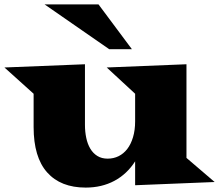

<svg xmlns="http://www.w3.org/2000/svg" viewBox="-28 -832 1004 871"><path d="M174.3 -812H418.9L570.3 -608.9H467.3ZM124.5 -406.7 -7.8 -525.9 357.4 -540.5V-265.6Q357.4 -234.4 363.3 -206.5Q369.1 -178.7 381.6 -157.7Q394 -136.7 413.6 -124.5Q433.1 -112.3 460.4 -112.3Q487.3 -112.3 510 -123.5Q532.7 -134.8 549.3 -156.2Q565.9 -177.7 575.4 -209.5Q585 -241.2 585 -281.7V-406.7L456.1 -525.9L817.9 -540.5V-115.7L945.8 -6.3L585 8.3V-100.1Q548.3 -42.5 491 -11.7Q433.6 19 360.8 19Q247.1 19 185.8 -50Q124.5 -119.1 124.5 -255.4Z"/></svg>

Font: Goblin One
Style: Regular
Weight: 400
Designer: Riccardo De Franceschi
Foundry: Sorkin Type Co.
Version: Version 1.001